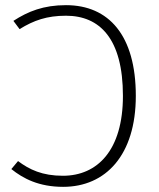

<svg xmlns="http://www.w3.org/2000/svg" viewBox="-20 -714 617 745"><path d="M236 -694C149 -694 89 -670 32 -633L56 -601C111 -635 162 -653 236 -653C367 -653 457 -564 457 -342C457 -131 358 -32 224 -32C144 -32 94 -56 50 -89L24 -58C70 -21 131 11 225 11C390 11 507 -112 507 -342C507 -577 402 -694 236 -694Z"/></svg>

Font: Fira Sans ExtraLight
Style: Regular
Weight: 200
Designer: bBox Type GmbH & Carrois Corporate GbR & Edenspiekermann AG
Foundry: bBox Type GmbH & Carrois Corporate GbR & Edenspiekermann AG
Version: Version 4.300;PS 004.300;hotconv 1.0.88;makeotf.lib2.5.64775